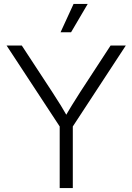

<svg xmlns="http://www.w3.org/2000/svg" viewBox="-20 -960 676 980"><path d="M284.7 0V-314.5L13.7 -727.5H91.3L247.1 -489.7Q270 -455.1 290.8 -421.1Q311.5 -387.2 332.5 -350.6H304.7Q325.2 -387.2 346.2 -421.4Q367.2 -455.6 389.2 -489.7L544.4 -727.5H622.1L351.6 -314.5V0ZM289.1 -795.4 355.5 -939.9H427.7L342.8 -795.4Z"/></svg>

Font: Inter 28pt Light
Style: Regular
Weight: 300
Designer: Rasmus Andersson
Foundry: rsms
Version: Version 4.001;git-66647c0bb